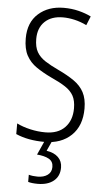

<svg xmlns="http://www.w3.org/2000/svg" viewBox="-63 -763 571 1042"><g transform="rotate(5 222.5 -242.0)"><path d="M401 -189Q401 -95 346 -42.5Q291 10 200 10Q110 10 44 -19V-77Q76 -61 117.5 -51.5Q159 -42 200 -42Q269 -42 306.5 -81Q344 -120 344 -185Q344 -227 329.5 -253.5Q315 -280 284.5 -300Q254 -320 205 -342Q159 -364 124 -388Q89 -412 69.5 -448Q50 -484 50 -541Q50 -628 104 -676Q158 -724 242 -724Q285 -724 323 -714.5Q361 -705 391 -690L371 -641Q338 -657 305 -664.5Q272 -672 242 -672Q179 -672 143 -637.5Q107 -603 107 -543Q107 -499 122.5 -472Q138 -445 168 -425.5Q198 -406 241 -386Q292 -362 328 -337Q364 -312 382.5 -277Q401 -242 401 -189ZM302 141Q302 188 270 214Q238 240 183 240Q152 240 131 234V195Q152 201 179 201Q213 201 234 185.5Q255 170 255 142Q255 112 231 98.5Q207 85 166 82L203 0H242L216 57Q257 63 279.5 85Q302 107 302 141Z"/></g></svg>

Font: Noto Sans Telugu Condensed Light
Style: Regular
Weight: 300
Width: 3
Designer: Jelle Bosma - Monotype Design Team
Foundry: Monotype Imaging Inc.
Version: Version 2.005; ttfautohint (v1.8.4.7-5d5b)